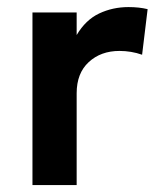

<svg xmlns="http://www.w3.org/2000/svg" viewBox="-20 -536 462 556"><path d="M74 0V-500H202V-434.5Q228 -478.5 267.2 -497Q306.5 -515.5 352 -515.5Q368 -515.5 381.5 -514Q395 -512.5 407.5 -509.5L391.5 -377.5Q376 -383 359.2 -385.8Q342.5 -388.5 326 -388.5Q272 -388.5 237 -356.2Q202 -324 202 -266V0Z"/></svg>

Font: Geologica Roman Medium
Style: Regular
Weight: 500
Designer: Sindre Bremnes, Frode Helland
Foundry: Monokrom Skriftforlag AS
Version: Version 1.010;gftools[0.9.28]